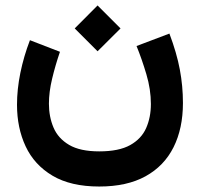

<svg xmlns="http://www.w3.org/2000/svg" viewBox="-20 -472 736 708"><path d="M339.8 -451.9 255.5 -367.2 339.8 -282.9 424.5 -367.2ZM346 86.2Q275.3 86.2 234.9 62.3Q194.4 38.5 177.4 -1.5Q160.4 -41.5 160.4 -89.6Q160.4 -132.7 172.2 -181.7Q183.9 -230.8 201.1 -281L90.4 -323.8Q67.5 -264.1 55.1 -203.4Q42.7 -142.6 42.7 -85.6Q42.7 -0.3 74.6 67.8Q106.5 136 173.7 175.9Q240.9 215.8 346 215.8Q448.1 215.8 516.7 178Q585.2 140.2 619.9 71Q654.6 1.7 654.6 -92.4Q654.6 -154.4 643.1 -215.7Q631.6 -277 604.7 -348.2L483.5 -302.3Q503.1 -254.3 519.7 -198.3Q536.4 -142.3 536.4 -88.5Q536.4 -39.5 519 0.1Q501.7 39.6 460.2 62.9Q418.6 86.2 346 86.2Z"/></svg>

Font: Vazirmatn NL
Style: Regular
Weight: 400
Designer: Saber Rastikerdar
Foundry: Saber Rastikerdar
Version: Version 33.003